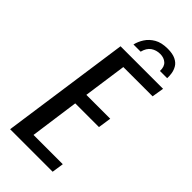

<svg xmlns="http://www.w3.org/2000/svg" viewBox="-232 -779 830 830"><g transform="rotate(45 183.0 -364.0)"><path d="M258 -728Q288 -728 306.5 -719Q325 -710 333.5 -695.5Q342 -681 344.5 -665Q347 -649 346 -636H302Q303 -663 288.5 -676Q274 -689 251 -689Q227 -689 209 -676.5Q191 -664 184 -636H140Q145 -658 158.5 -679Q172 -700 196 -714Q220 -728 258 -728ZM22 0 106 -591H366L357 -536H178L150 -338H296L287 -278H142L111 -54H290L282 0Z"/></g></svg>

Font: Alumni Sans Thin Medium
Style: Italic
Weight: 500
Italic angle: -8°
Version: Version 1.016